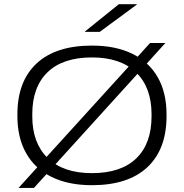

<svg xmlns="http://www.w3.org/2000/svg" viewBox="-20 -870 878 916"><path d="M418.5 13.5Q306 13.5 226.2 -25.8Q146.5 -65 104.8 -139Q63 -213 63 -315.5V-324.5Q63 -482 154.5 -567.2Q246 -652.5 418.5 -652.5Q531.5 -652.5 611.2 -613.5Q691 -574.5 732.8 -501Q774.5 -427.5 774.5 -324.5V-315.5Q774.5 -158 683 -72.2Q591.5 13.5 418.5 13.5ZM68.5 26.5 171.5 -87 190 -108 614 -574.5 624 -585.5 696 -665H769L666 -551L648.5 -531.5L227 -67L217.5 -56.5L142 26.5ZM418.5 -44Q557.5 -44 630.2 -114.5Q703 -185 703 -315V-325Q703 -453 629.2 -524.5Q555.5 -596 418.5 -596Q280 -596 207 -525.5Q134 -455 134 -325V-315Q134 -187 208 -115.5Q282 -44 418.5 -44ZM547 -850H632.5V-848L456 -718H385V-719.5Z"/></svg>

Font: Anek Latin Expanded Light
Style: Regular
Weight: 300
Width: 7
Designer: Yesha Goshar
Foundry: Ek Type
Version: Version 1.003